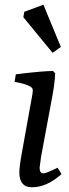

<svg xmlns="http://www.w3.org/2000/svg" viewBox="-20 -785 293 814"><path d="M238 -586 203 -561 79 -712 83 -735 164 -765ZM224 -74 241 -47Q178 9 116 9Q62 9 62 -54Q62 -78 73 -139L117 -383Q119 -393 119 -404Q119 -424 42 -438L47 -470Q160 -484 205 -484L214 -474Q212 -433 203 -383L154 -120Q148 -78 148 -74Q148 -50 164 -50Q176 -50 224 -74Z"/></svg>

Font: Poly
Style: Italic
Weight: 400
Italic angle: -10°
Designer: Nicolas Silva
Foundry: Jose Nicolas Silva Schwarzenberg
Version: Version 1.003